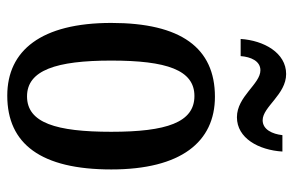

<svg xmlns="http://www.w3.org/2000/svg" viewBox="-156 -622 788 515"><g transform="rotate(90 237.5 -364.0)"><path d="M294 -606C350 -606 382 -664 386 -728H342C339 -701 327 -675 302 -675C266 -675 233 -738 178 -738C121 -738 88 -678 84 -616H130C132 -643 143 -669 168 -669C205 -669 238 -606 294 -606ZM236 10C366 10 434 -81 434 -269C434 -456 360 -547 239 -547C108 -547 41 -456 41 -269C41 -81 115 10 236 10ZM238 -43C168 -43 142 -121 142 -269C142 -417 167 -492 237 -492C308 -492 333 -417 333 -269C333 -121 309 -43 238 -43Z"/></g></svg>

Font: Noto Serif Armenian ExtraCondensed Medium
Style: Regular
Weight: 500
Width: 2
Designer: Monotype Design Team
Foundry: Monotype Imaging Inc.
Version: Version 2.008